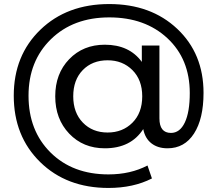

<svg xmlns="http://www.w3.org/2000/svg" viewBox="-20 -727 1074 949"><path d="M520 -707Q726 -707 856 -584.5Q986 -462 986 -268Q986 -140 939 -67Q892 6 808 6Q760 6 728.5 -18.5Q697 -43 688 -89Q627 6 498 6Q391 6 322 -66.5Q253 -139 253 -251Q253 -363 322 -434.5Q391 -506 498 -506Q619 -506 681 -421V-502H768V-142Q768 -70 825 -70Q869 -70 893.5 -121.5Q918 -173 918 -267Q918 -435 807.5 -538Q697 -641 520 -641Q342 -641 231.5 -533Q121 -425 121 -254Q121 -81 230 27Q339 135 516 135Q625 135 709 91L731 155Q639 202 516 202Q309 202 178.5 74Q48 -54 48 -254Q48 -453 179.5 -580Q311 -707 520 -707ZM512 -72Q586 -72 634.5 -120.5Q683 -169 683 -251Q683 -332 634.5 -380.5Q586 -429 512 -429Q436 -429 389 -380.5Q342 -332 342 -251Q342 -170 389.5 -121Q437 -72 512 -72Z"/></svg>

Font: false
Style: Regular
Weight: 500
Designer: Julieta Ulanovsky
Foundry: Julieta Ulanovsky
Version: Version 7.222;hotconv 1.0.109;makeotfexe 2.5.65596